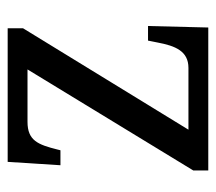

<svg xmlns="http://www.w3.org/2000/svg" viewBox="-52 -524 576 513"><g transform="rotate(-90 236.5 -268.0)"><path d="M37 0H419L423 -161H384L379 -136C370 -88 356 -53 311 -53H146L417 -495V-536H60L51 -395H91L93 -403C106 -455 117 -483 167 -483H307L37 -40Z"/></g></svg>

Font: Noto Serif Georgian SemiCondensed
Style: Regular
Weight: 400
Width: 4
Designer: Monotype Design Team, Akaki Razmadze
Foundry: Google LLC
Version: Version 2.003